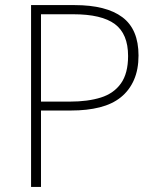

<svg xmlns="http://www.w3.org/2000/svg" viewBox="-20 -734 620 754"><path d="M273 -714Q397 -714 460.5 -666.5Q524 -619 524 -516Q524 -461 506 -420Q488 -379 454.5 -352Q421 -325 371.5 -312.5Q322 -300 259 -300H141V0H102V-714ZM268 -678H141V-335H255Q325 -335 376 -351Q427 -367 455 -406.5Q483 -446 483 -514Q483 -601 431 -639.5Q379 -678 268 -678Z"/></svg>

Font: Noto Sans Cham ExtraLight
Style: Regular
Weight: 250
Version: Version 2.002